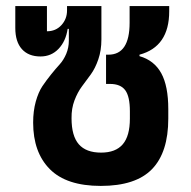

<svg xmlns="http://www.w3.org/2000/svg" viewBox="-20 -593 623 625"><path d="M308.1 12.2Q196.3 12.2 142.1 -42.5Q87.9 -97.2 87.9 -193.8Q87.9 -231.4 96.4 -262.2Q105 -293 117.9 -312.3Q130.9 -331.5 146 -350.3Q161.1 -369.1 174.1 -383.3Q187 -397.5 195.6 -417.7Q204.1 -438 204.1 -460.9V-499H200.2Q194.3 -459 170.7 -434.1Q147 -409.2 111.8 -409.2Q72.8 -409.2 51.3 -433.1Q29.8 -457 29.8 -502V-573.2H132.8V-491.2Q161.6 -491.2 179.9 -511.2Q198.2 -531.2 198.2 -559.1V-573.2H310.1V-464.8Q310.1 -428.7 300 -399.7Q290 -370.6 275.6 -350.8Q261.2 -331.1 246.8 -311.8Q232.4 -292.5 222.4 -266.1Q212.4 -239.7 212.9 -208Q212.9 -150.4 236.6 -123.3Q260.3 -96.2 309.1 -96.2Q356.4 -96.2 379.6 -123.3Q402.8 -150.4 402.8 -207V-231Q402.8 -278.8 387.7 -299.3Q372.6 -319.8 337.9 -319.8H325.2V-415H333Q401.9 -415 401.9 -519V-573.2H530.8V-556.2Q530.8 -440.9 434.1 -415V-410.2Q481.9 -396.5 504.9 -354.7Q527.8 -313 527.8 -237.8V-207Q527.8 -97.2 474.9 -42.5Q421.9 12.2 308.1 12.2Z"/></svg>

Font: Anuphan SemiBold
Style: Bold
Weight: 600
Designer: Mike Abbink, Paul van der Laan, Pieter van Rosmalen, Mint Tantisuwanna
Foundry: Bold Monday; Cadson Demak
Version: Version 3.002;hotconv 1.0.109;makeotfexe 2.5.65596